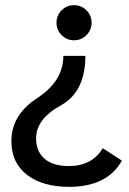

<svg xmlns="http://www.w3.org/2000/svg" viewBox="-20 -641 499 740"><path d="M265.1 -621.1Q293.5 -621.1 313.2 -601.3Q333 -581.5 333 -553.2Q333 -525.4 313.2 -505.6Q293.5 -485.8 265.1 -485.8Q237.3 -485.8 217.5 -505.6Q197.8 -525.4 197.8 -553.2Q197.8 -581.5 217.5 -601.3Q237.3 -621.1 265.1 -621.1ZM224.1 -425.8H309.1Q309.1 -287.1 214.1 -234.6Q119.1 -182.1 119.1 -107.9Q119.1 -57.6 151.6 -29.3Q184.1 -1 245.1 -1Q335 -1 376 -69.8L449.7 -22Q393.6 79.1 246.1 79.1Q144.5 79.1 84.2 33Q23.9 -13.2 23.9 -97.7Q23.9 -198.2 124 -263.4Q224.1 -328.6 224.1 -425.8Z"/></svg>

Font: Cadman
Style: Regular
Weight: 400
Designer: Paul James MIller
Foundry: High-Logic / Made with FontCreator
Version: Version 2.114;March 28, 2021;FontCreator 13.0.0.2683 64-bit